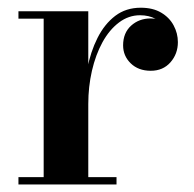

<svg xmlns="http://www.w3.org/2000/svg" viewBox="-20 -490 514 510"><path d="M203 -214Q203 -261.5 211.8 -307Q220.5 -352.5 239 -389.2Q257.5 -426 286 -447.8Q314.5 -469.5 354 -469.5Q386 -469.5 408 -456.5Q430 -443.5 441.2 -422.5Q452.5 -401.5 452.5 -378Q452.5 -347 432.8 -324.5Q413 -302 380.5 -302Q347.5 -302 327.2 -321.8Q307 -341.5 307 -369.5Q307 -402.5 328.2 -421.8Q349.5 -441 380 -441Q400.5 -441 416.8 -432.2Q433 -423.5 442.2 -409.2Q451.5 -395 451.5 -378H432Q432 -397.5 421.8 -413.8Q411.5 -430 393.5 -439.8Q375.5 -449.5 352 -449.5Q321.5 -449.5 296 -430.2Q270.5 -411 252.2 -377.8Q234 -344.5 224.2 -302Q214.5 -259.5 214.5 -214ZM214.5 -460V-19.5H289.5V0H29V-19.5H96V-440.5H29V-460Z"/></svg>

Font: Bodoni Moda 11pt SemiBold
Style: Regular
Weight: 600
Designer: Owen Earl
Foundry: indestructible type
Version: Version 2.004